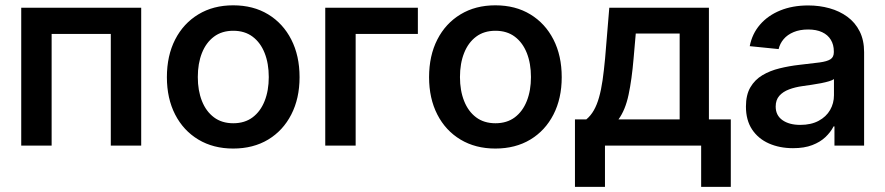

<svg xmlns="http://www.w3.org/2000/svg" viewBox="-20 -559 3398 737"><path d="M522 -529.3V0H405.3V-428.7H178.2V0H61.5V-529.3Z M875 11.2Q798.8 11.2 741.5 -23.2Q684.1 -57.6 652.3 -119.4Q620.6 -181.2 620.6 -262.7Q620.6 -345.2 652.3 -407.2Q684.1 -469.2 741.5 -503.9Q798.8 -538.6 875 -538.6Q952.1 -538.6 1009.3 -503.9Q1066.4 -469.2 1098.1 -407.2Q1129.9 -345.2 1129.9 -262.7Q1129.9 -181.2 1098.1 -119.4Q1066.4 -57.6 1009.3 -23.2Q952.1 11.2 875 11.2ZM875.5 -85.9Q919.4 -85.9 949.7 -108.6Q980 -131.3 995.8 -171.4Q1011.7 -211.4 1011.7 -263.2Q1011.7 -315.4 995.8 -355.5Q980 -395.5 949.7 -418.2Q919.4 -440.9 875.5 -440.9Q831.5 -440.9 801.3 -418.2Q771 -395.5 755.1 -355.5Q739.3 -315.4 739.3 -263.2Q739.3 -211.4 755.1 -171.4Q771 -131.3 801.3 -108.6Q831.5 -85.9 875.5 -85.9Z M1584 -529.3V-428.7H1345.2V0H1228.5V-529.3Z M1881.3 11.2Q1805.2 11.2 1747.8 -23.2Q1690.4 -57.6 1658.7 -119.4Q1627 -181.2 1627 -262.7Q1627 -345.2 1658.7 -407.2Q1690.4 -469.2 1747.8 -503.9Q1805.2 -538.6 1881.3 -538.6Q1958.5 -538.6 2015.6 -503.9Q2072.8 -469.2 2104.5 -407.2Q2136.2 -345.2 2136.2 -262.7Q2136.2 -181.2 2104.5 -119.4Q2072.8 -57.6 2015.6 -23.2Q1958.5 11.2 1881.3 11.2ZM1881.8 -85.9Q1925.8 -85.9 1956.1 -108.6Q1986.3 -131.3 2002.2 -171.4Q2018.1 -211.4 2018.1 -263.2Q2018.1 -315.4 2002.2 -355.5Q1986.3 -395.5 1956.1 -418.2Q1925.8 -440.9 1881.8 -440.9Q1837.9 -440.9 1807.6 -418.2Q1777.3 -395.5 1761.5 -355.5Q1745.6 -315.4 1745.6 -263.2Q1745.6 -211.4 1761.5 -171.4Q1777.3 -131.3 1807.6 -108.6Q1837.9 -85.9 1881.8 -85.9Z M2187 158.2V-100.6H2230.5Q2247.6 -114.7 2259.5 -135.7Q2271.5 -156.7 2279.5 -185.3Q2287.6 -213.9 2293 -251Q2298.3 -288.1 2302.7 -335L2318.8 -529.3H2701.2V-100.6H2785.2V158.2H2671.4V0H2302.2V158.2ZM2354 -100.6H2588.9V-430.2H2420.4L2412.1 -335Q2405.3 -253.9 2392.8 -195.3Q2380.4 -136.7 2354 -100.6Z M3023.9 9.8Q2972.7 9.8 2931.6 -8.3Q2890.6 -26.4 2866.9 -62Q2843.3 -97.7 2843.3 -149.9Q2843.3 -194.8 2860.4 -223.9Q2877.4 -252.9 2906.5 -270.3Q2935.5 -287.6 2972.4 -296.6Q3009.3 -305.7 3048.3 -310.1Q3097.2 -315.4 3126 -319.3Q3154.8 -323.2 3167.7 -331.5Q3180.7 -339.8 3180.7 -358.4V-361.8Q3180.7 -387.2 3169.2 -406.2Q3157.7 -425.3 3135.7 -435.5Q3113.8 -445.8 3082 -445.8Q3050.3 -445.8 3026.4 -435.8Q3002.4 -425.8 2988 -408.7Q2973.6 -391.6 2968.8 -370.6L2857.9 -381.8Q2867.2 -429.7 2897.5 -464.6Q2927.7 -499.5 2974.9 -518.8Q3022 -538.1 3082.5 -538.1Q3125.5 -538.1 3164.1 -527.3Q3202.6 -516.6 3232.7 -494.6Q3262.7 -472.7 3279.8 -438.7Q3296.9 -404.8 3296.9 -358.9V0H3183.1V-73.7H3179.7Q3168.5 -51.8 3148.4 -32.7Q3128.4 -13.7 3097.9 -2Q3067.4 9.8 3023.9 9.8ZM3051.8 -79.6Q3093.3 -79.6 3122.3 -95.2Q3151.4 -110.8 3166.3 -136.7Q3181.2 -162.6 3181.2 -193.4V-255.4Q3175.3 -251 3162.4 -247.1Q3149.4 -243.2 3131.8 -239.7Q3114.3 -236.3 3095.7 -233.6Q3077.1 -231 3060.5 -228.5Q3032.2 -224.6 3008.8 -215.8Q2985.4 -207 2971.4 -191.2Q2957.5 -175.3 2957.5 -149.9Q2957.5 -116.2 2983.4 -97.9Q3009.3 -79.6 3051.8 -79.6Z"/></svg>

Font: Inter Cardless Tabular Medium
Style: Regular
Weight: 500
Designer: Rasmus Andersson
Foundry: rsms
Version: Version 4.000;git-4fc901f